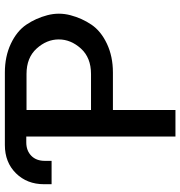

<svg xmlns="http://www.w3.org/2000/svg" viewBox="4 -745 741 789"><g transform="rotate(-90 374.5 -350.5)"><path d="M465 -347Q532 -347 569.5 -388.5Q607 -430 607 -479.5Q607 -529 569.5 -570.5Q532 -612 465 -612H317V-347ZM12 -509V-540Q12 -610 57 -655.5Q102 -701 173 -701H471Q537 -701 589 -676.5Q641 -652 667.5 -613Q694 -574 706.5 -526.5Q719 -479 706.5 -431.5Q694 -384 667.5 -345Q641 -306 589 -281.5Q537 -257 471 -257H317V0H208V-613H184Q150 -613 129 -592.5Q108 -572 108 -537V-509Z"/></g></svg>

Font: LT Superior Semi-bold
Style: Regular
Weight: 600
Designer: Daniel Lyons
Foundry: LyonsType
Version: Version 1.0